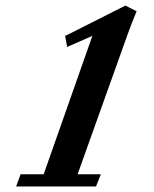

<svg xmlns="http://www.w3.org/2000/svg" viewBox="-20 -671 554 691"><path d="M38.1 0 54.2 -43.9H137.2L312.5 -542L221.7 -502L214.4 -541.5L431.2 -650.9L471.7 -630.4Q454.6 -589.8 439.5 -547.9L259.3 -43.9H342.8L325.7 0Z"/></svg>

Font: Elstob 6pt
Style: Italic
Weight: 700
Italic angle: -20°
Designer: Peter S. Baker
Version: Version 1.015